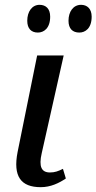

<svg xmlns="http://www.w3.org/2000/svg" viewBox="-20 -766 400 796"><path d="M309 -631C333 -631 360 -648 360 -697C360 -730 341 -746 316 -746C284 -746 264 -718 264 -680C264 -647 281 -631 309 -631ZM137 -631C161 -631 188 -648 188 -697C188 -730 170 -746 144 -746C113 -746 93 -718 93 -680C93 -647 110 -631 137 -631ZM149 10C190 10 225 -7 253 -26L241 -66C221 -56 207 -51 187 -51C152 -51 140 -75 153 -131L244 -536H134L53 -136C33 -34 67 10 149 10Z"/></svg>

Font: Noto Serif Condensed Medium
Style: Italic
Weight: 500
Width: 3
Italic angle: -12°
Designer: Monotype Design Team
Foundry: Monotype Imaging Inc.
Version: Version 2.013